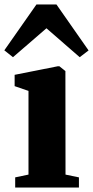

<svg xmlns="http://www.w3.org/2000/svg" viewBox="-42 -846 420 866"><path d="M26.5 0V-46L86.5 -58.5V-436L24 -457.5V-508.5L218 -547H226L253 -525.5L253.5 -58.5L314 -46V0ZM16.5 -588 -22.5 -619 122.5 -826H212.5L357.5 -618.5L317.5 -588L167.5 -718.5Z"/></svg>

Font: Merriweather 72pt Black
Style: Regular
Weight: 900
Version: Version 2.100